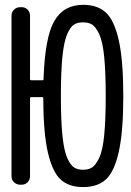

<svg xmlns="http://www.w3.org/2000/svg" viewBox="-20 -760 540 790"><path d="M359.4 -658.7Q344.7 -668 321.8 -668Q298.8 -668 284.2 -658.7Q269.5 -649.4 256.3 -619.1Q243.2 -588.9 236.8 -526.4Q230.5 -463.9 230.5 -364.7Q230.5 -265.6 236.8 -203.1Q243.2 -140.6 256.3 -110.8Q269.5 -81.1 284.2 -71.3Q298.8 -61.5 321.8 -61.5Q344.7 -61.5 359.4 -71.3Q374 -81.1 388.2 -110.4Q402.3 -139.6 408.7 -203.1Q415 -266.6 415 -364.7Q415 -462.9 408.7 -526.4Q402.3 -589.8 388.2 -619.6Q374 -649.4 359.4 -658.7ZM63.5 0Q48.8 0 38.1 -9.8Q27.3 -19.5 27.3 -35.2V-695.3Q27.3 -710 37.6 -720.2Q47.9 -730.5 63.5 -730.5H69.3Q84 -730.5 93.8 -720.2Q103.5 -710 103.5 -695.3V-434.6Q103.5 -429.7 109.4 -429.7H154.3Q159.2 -429.7 159.2 -435.5Q165 -607.4 203.6 -673.8Q242.2 -740.2 322.3 -740.2Q380.9 -740.2 415.5 -708.5Q450.2 -676.8 468.8 -593.8Q487.3 -510.7 487.3 -364.7Q487.3 -218.8 468.8 -135.7Q450.2 -52.7 415.5 -21.5Q380.9 9.8 322.3 9.8Q264.6 9.8 230.5 -20.5Q196.3 -50.8 177.2 -131.8Q158.2 -212.9 158.2 -355.5Q158.2 -360.4 153.3 -360.4H109.4Q104.5 -360.4 103.5 -355.5V-35.2Q103.5 -20.5 93.8 -10.3Q84 0 69.3 0Z"/></svg>

Font: Rounded-L Mgen+ 2m regular
Style: Regular
Weight: 400
Designer: [Source Han Sans]
Ryoko NISHIZUKA  (kana & ideographs); Paul D. Hunt (Latin, Greek & Cyrillic); Wenlong ZHANG  (bopomofo
Version: Version 1.059.20150602